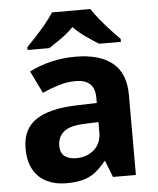

<svg xmlns="http://www.w3.org/2000/svg" viewBox="-54 -864 713 869"><g transform="rotate(-5 302.0 -429.0)"><path d="M302 -608Q412 -608 470.5 -560.5Q529 -513 529 -415V-51H425L396 -125H392Q369 -96 344.5 -77Q320 -58 288.5 -49.5Q257 -41 211 -41Q163 -41 124.5 -59.5Q86 -78 64 -116.5Q42 -155 42 -214Q42 -301 103 -342.5Q164 -384 286 -388L381 -391V-415Q381 -458 358.5 -478Q336 -498 296 -498Q256 -498 218 -486.5Q180 -475 142 -458L93 -559Q137 -582 190.5 -595Q244 -608 302 -608ZM323 -302Q251 -300 223 -276Q195 -252 195 -213Q195 -179 215 -164.5Q235 -150 267 -150Q315 -150 348 -178.5Q381 -207 381 -259V-304ZM389 -817Q403 -795 425.5 -767.5Q448 -740 472 -714Q496 -688 514 -670V-657H415Q389 -673 358 -694.5Q327 -716 301 -743Q275 -716 245 -695Q215 -674 189 -657H90V-670Q109 -689 132.5 -714.5Q156 -740 178.5 -767.5Q201 -795 215 -817Z"/></g></svg>

Font: Noto Sans Tamil UI
Style: Regular
Weight: 400
Designer: Jelle Bosma - Monotype Design Team
Foundry: Monotype Imaging Inc.
Version: Version 2.004